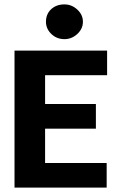

<svg xmlns="http://www.w3.org/2000/svg" viewBox="-20 -853 540 873"><path d="M46 0V-623H467V-511H185V-380H416V-268H185V-112H465V0ZM273 -675Q238 -675 213.5 -698.5Q189 -722 189 -754Q189 -789 212.5 -811Q236 -833 273 -833Q306 -833 331.5 -809.5Q357 -786 357 -754Q357 -722 331.5 -698.5Q306 -675 273 -675Z"/></svg>

Font: Inconsolata Black
Style: Regular
Weight: 900
Monospace: yes
Designer: Raph Levien, Cyreal, Brenton Simpson
Foundry: Raph Levien, Cyreal, Google
Version: Version 3.001; ttfautohint (v1.8.2.53-6de2)